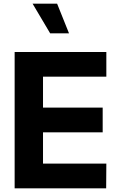

<svg xmlns="http://www.w3.org/2000/svg" viewBox="-20 -1029 641 1049"><path d="M357 -847H254L158 -1009H292ZM60 0V-745H561V-610H215V-441H541V-306H215V-135H561L560 0Z"/></svg>

Font: Plus Jakarta Display
Style: Bold
Weight: 700
Designer: Gumpita Rahayu
Foundry: Tokotype Studio
Version: Version 1.000;hotconv 1.0.109;makeotfexe 2.5.65596